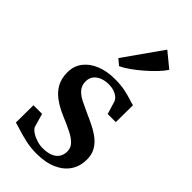

<svg xmlns="http://www.w3.org/2000/svg" viewBox="-263 -910 989 989"><g transform="rotate(45 231.0 -416.0)"><path d="M223.5 11Q183.5 11 147 3Q110.5 -5 81.8 -14.2Q53 -23.5 36.5 -27.5L37.5 -154.5H100.5L121.5 -81Q127 -68.5 143.8 -57.2Q160.5 -46 182.8 -38.8Q205 -31.5 226.5 -31.5Q261 -31.5 284 -41Q307 -50.5 318.2 -68Q329.5 -85.5 329.5 -109Q329.5 -135 312.5 -153.5Q295.5 -172 263 -188.5Q230.5 -205 184.5 -224Q140 -243 107.8 -266.8Q75.5 -290.5 58.2 -322.5Q41 -354.5 41 -398.5Q41 -443.5 66 -476.8Q91 -510 135.8 -528.5Q180.5 -547 238.5 -547Q282.5 -547 313.2 -540.5Q344 -534 365.2 -527Q386.5 -520 400 -517L399 -393H340L318.5 -463.5Q314 -475.5 302.2 -485Q290.5 -494.5 273.8 -500Q257 -505.5 236 -505.5Q210 -505.5 188 -497Q166 -488.5 153.2 -472Q140.5 -455.5 140.5 -432Q140.5 -401.5 157.8 -382Q175 -362.5 203.2 -348.5Q231.5 -334.5 263.5 -320Q295 -306.5 325 -291.2Q355 -276 378.8 -257Q402.5 -238 416.5 -212.2Q430.5 -186.5 430.5 -151Q430.5 -104 407 -67.5Q383.5 -31 337.2 -10Q291 11 223.5 11ZM206.5 -609 175 -635.5 322.5 -844.5 403 -778.5Q390.5 -758 366.5 -732.8Q342.5 -707.5 313.8 -682.8Q285 -658 257 -638.2Q229 -618.5 207.5 -609Z"/></g></svg>

Font: Merriweather 72pt SemiBold
Style: Regular
Weight: 600
Version: Version 2.100